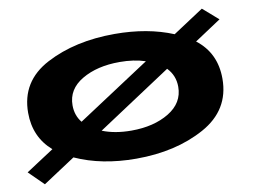

<svg xmlns="http://www.w3.org/2000/svg" viewBox="-81 -747 1198 906"><g transform="rotate(-10 518.0 -294.0)"><path d="M-6 -20.5 128 -108Q45 -180 45 -296.5Q45 -447.5 183.2 -520Q321.5 -592.5 511 -592.5Q668.5 -592.5 790.5 -542L937.5 -638.5L1011 -574.5L884 -490.5Q976 -420 976 -296.5Q976 -146 838.2 -70.5Q700.5 5 511 5Q345.5 5 219 -52.5L64.5 49ZM511 -129.5Q618.5 -129.5 691.2 -173.5Q764 -217.5 764 -295Q764 -349.5 727 -387.5L372 -153.5Q432 -129.5 511 -129.5ZM286 -211.5 634.5 -440Q580 -458 511 -458Q403.5 -458 330.5 -415Q257.5 -372 257.5 -295Q257.5 -246.5 286 -211.5Z"/></g></svg>

Font: Anybody UltraExpanded Regular
Style: Bold
Weight: 700
Width: 9
Designer: Tyler Finck
Foundry: Etcetera Type Company
Version: Version 1.010; ttfautohint (v1.8.3) -l 8 -r 50 -G 200 -x 14 